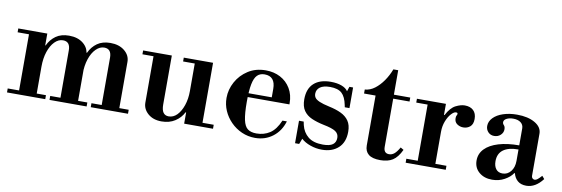

<svg xmlns="http://www.w3.org/2000/svg" viewBox="-49 -970 3892 1330"><g transform="rotate(10 1896.5 -304.5)"><path d="M685 -15V-361Q685 -423 634 -423Q603 -423 576 -396Q549 -369 533.5 -322.5Q518 -276 518 -217L498 -367H522Q542 -410 578.5 -436Q615 -462 671 -462Q732 -462 770.5 -430.5Q809 -399 809 -353V-15ZM24 0V-28H293V0ZM104 -15V-434H228V-15ZM323 0V-28H584V0ZM24 -423V-450H228V-423ZM395 -15V-361Q395 -423 344 -423Q312 -423 285.5 -396Q259 -369 243.5 -322.5Q228 -276 228 -217L208 -367H231Q251 -410 287.5 -436Q324 -462 380 -462Q442 -462 480.5 -430.5Q519 -399 519 -353V-15ZM613 0V-28H875V0Z M1112 12Q1053 12 1016.5 -20Q980 -52 980 -97V-435H1104V-106Q1104 -67 1117 -49Q1130 -31 1155 -31Q1188 -31 1213.5 -57Q1239 -83 1254.5 -128Q1270 -173 1270 -229L1290 -79H1266Q1246 -39 1206.5 -13.5Q1167 12 1112 12ZM1270 0V-28H1473V0ZM902 -423V-450H1104V-423ZM1270 -16V-435H1394V-16ZM1188 -423V-450H1394V-423Z M1770 12Q1720 12 1676 -7.5Q1632 -27 1598.5 -61Q1565 -95 1546.5 -137.5Q1528 -180 1528 -227Q1528 -286 1557.5 -340Q1587 -394 1640 -428Q1693 -462 1764 -462Q1821 -462 1866.5 -438Q1912 -414 1938.5 -369.5Q1965 -325 1965 -266V-258H1628V-285H1836V-344Q1836 -433 1760 -433Q1728 -433 1708.5 -413.5Q1689 -394 1680 -348.5Q1671 -303 1671 -224Q1671 -143 1680.5 -98.5Q1690 -54 1712.5 -37Q1735 -20 1774 -20Q1827 -20 1868 -46.5Q1909 -73 1937 -139H1968Q1947 -69 1894 -28.5Q1841 12 1770 12Z M2240 12Q2198 12 2158.5 -2Q2119 -16 2094 -39L2079 0H2050V-158H2083L2088 -134Q2100 -84 2137 -54Q2174 -24 2241 -24Q2289 -24 2310.5 -40Q2332 -56 2332 -87Q2332 -116 2308 -132Q2284 -148 2222 -160Q2174 -170 2137.5 -186Q2101 -202 2080.5 -231.5Q2060 -261 2060 -311Q2060 -385 2102 -423.5Q2144 -462 2221 -462Q2265 -462 2297 -450Q2329 -438 2342 -417L2353 -450H2379V-305H2346L2343 -320Q2332 -376 2305 -401Q2278 -426 2222 -426Q2175 -426 2151.5 -408.5Q2128 -391 2128 -362Q2128 -346 2136.5 -334Q2145 -322 2169 -311.5Q2193 -301 2239 -291Q2287 -281 2323 -264Q2359 -247 2379 -218Q2399 -189 2399 -142Q2399 -68 2355.5 -28Q2312 12 2240 12Z M2651 13Q2595 13 2568.5 -8.5Q2542 -30 2542 -71V-422H2461V-450Q2498 -453 2530 -477Q2562 -501 2588.5 -539Q2615 -577 2632 -622H2666V-450H2781V-422H2666V-83Q2666 -38 2704 -38Q2724 -38 2740.5 -51.5Q2757 -65 2776 -98L2798 -85Q2772 -30 2738 -8.5Q2704 13 2651 13Z M2828 0V-28H2908V-423H2828V-450H3032V-372H3036Q3065 -427 3100 -444.5Q3135 -462 3163 -462Q3202 -462 3224 -441Q3246 -420 3246 -381Q3246 -344 3226 -327Q3206 -310 3178 -310Q3154 -310 3134.5 -323.5Q3115 -337 3115 -364Q3115 -377 3119 -383.5Q3123 -390 3123 -395Q3123 -399 3121 -401.5Q3119 -404 3111 -404Q3097 -404 3078 -383.5Q3059 -363 3045.5 -328.5Q3032 -294 3032 -253V-28H3110V0Z M3437 12Q3381 12 3345 -19Q3309 -50 3309 -101Q3309 -149 3342.5 -183.5Q3376 -218 3437.5 -236.5Q3499 -255 3582 -255V-374Q3582 -400 3562.5 -415Q3543 -430 3510 -430Q3482 -430 3463 -420Q3444 -410 3444 -394Q3444 -383 3453 -374Q3462 -365 3462 -346Q3462 -323 3444 -306Q3426 -289 3399 -289Q3373 -289 3356.5 -306.5Q3340 -324 3340 -349Q3340 -381 3365 -407Q3390 -433 3433.5 -447.5Q3477 -462 3531 -462Q3608 -462 3657 -433.5Q3706 -405 3706 -359V-62Q3706 -52 3712.5 -45.5Q3719 -39 3728 -39Q3737 -39 3747.5 -47Q3758 -55 3776 -75L3793 -55Q3742 12 3678 12Q3640 12 3617 -7.5Q3594 -27 3586 -60H3582Q3563 -31 3524 -9.5Q3485 12 3437 12ZM3501 -43Q3536 -43 3559 -71.5Q3582 -100 3582 -146V-226Q3512 -226 3475.5 -199Q3439 -172 3439 -119Q3439 -84 3455 -63.5Q3471 -43 3501 -43Z"/></g></svg>

Font: Libre Bodoni Medium
Style: Regular
Weight: 500
Designer: Pablo Impallari, Rodrigo Fuenzalida
Foundry: Impallari Type
Version: Version 2.005;gftools[0.9.23]